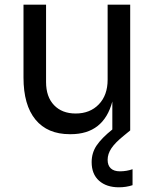

<svg xmlns="http://www.w3.org/2000/svg" viewBox="-20 -555 668 817"><path d="M80 -225V-535H176V-206Q176 -143 210 -107.5Q244 -72 302 -72Q363 -72 400.5 -111Q438 -150 438 -216V-535H534V0L506 23Q470 52 454 76Q438 100 438 125Q438 149 451.5 161.5Q465 174 490 174Q519 174 544 165V233Q517 242 486 242Q433 242 401.5 214Q370 186 370 135Q370 95 391.5 63.5Q413 32 458 -4V-123Q421 16 281 16H277Q182 16 131 -46Q80 -108 80 -225Z"/></svg>

Font: Sora-SIA
Style: Regular
Weight: 400
Designer: Jonathan Barnbrook, Julián Moncada
Foundry: Barnbrook Fonts
Version: Version 2.000